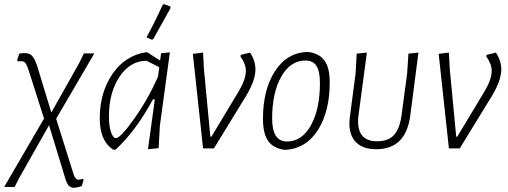

<svg xmlns="http://www.w3.org/2000/svg" viewBox="-48 -711 2434 920"><path d="M-28 185 163 -143 90 -372Q79 -406 70 -413Q61 -420 38 -417L34 -422L44 -454Q83 -461 100 -448.5Q117 -436 131 -392L198 -172L332 -410L354 -455H404L221 -142L304 122Q311 143 319.5 148Q328 153 348 146L353 150L344 180Q328 187 308 189Q291 189 281 178Q271 167 263 138L187 -111L45 140L22 185Z M732 -689 739 -691 768 -680 769 -672Q758 -652 686 -523L679 -521L654 -532Q693 -603 732 -689ZM494 6Q430 -36 430 -143Q430 -267 490.5 -356Q551 -445 653 -461H657L719 -421L724 -456L766 -460L718 -108L712 -1L661 4L694 -235H685Q604 -85 506 6ZM474 -154Q474 -106 484 -77.5Q494 -49 507 -49Q529 -49 595 -142Q661 -235 709 -343L715 -389L654 -420Q575 -419 524.5 -343Q474 -267 474 -154Z M1150 -459Q1176 -421 1176 -378Q1176 -328 1134 -256L977 0H925L876 -453L925 -459L929 -382L960 -56H965L1095 -272Q1130 -330 1130 -372Q1130 -404 1104 -441L1106 -448Z M1423 -462H1429Q1482 -455 1507 -420.5Q1532 -386 1532 -317Q1532 -178 1476 -89Q1420 0 1322 7H1316Q1262 0 1237 -35.5Q1212 -71 1212 -142Q1212 -280 1269 -369Q1326 -458 1423 -462ZM1416 -421Q1343 -421 1299.5 -343.5Q1256 -266 1256 -143Q1256 -33 1327 -33Q1399 -33 1442 -111Q1485 -189 1485 -313Q1485 -369 1468.5 -395Q1452 -421 1416 -421Z M1755 4Q1684 4 1651 -37Q1618 -78 1629 -155L1656 -360L1661 -454L1710 -459L1670 -160Q1654 -34 1759 -34Q1812 -34 1839.5 -63.5Q1867 -93 1876 -158L1903 -360L1909 -454L1957 -459L1918 -158Q1897 4 1755 4Z M2328 -459Q2354 -421 2354 -378Q2354 -328 2312 -256L2155 0H2103L2054 -453L2103 -459L2107 -382L2138 -56H2143L2273 -272Q2308 -330 2308 -372Q2308 -404 2282 -441L2284 -448Z"/></svg>

Font: Alegreya Sans Light
Style: Italic
Weight: 300
Italic angle: -7°
Designer: Juan Pablo del Peral
Foundry: Huerta Tipografica
Version: Version 2.007